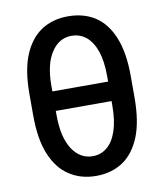

<svg xmlns="http://www.w3.org/2000/svg" viewBox="-83 -794 743 871"><g transform="rotate(-10 289.0 -358.5)"><path d="M467.8 -402.3Q467.8 -379.9 467.8 -312.5Q379.9 -312.5 116.2 -312.5Q116.2 -335 116.2 -402.3Q204.1 -402.3 467.8 -402.3ZM522.5 -410.2Q522.5 -384.8 522.5 -310.5Q522.5 -200.2 494.1 -129.9Q464.8 -58.6 413.1 -24.4Q360.4 9.8 290 9.8Q220.7 9.8 168 -24.4Q114.3 -58.6 85 -129.9Q55.7 -200.2 55.7 -310.5Q55.7 -343.8 55.7 -410.2Q55.7 -518.6 85 -588.9Q114.3 -658.2 167 -692.4Q218.8 -725.6 289.1 -725.6Q359.4 -725.6 412.1 -692.4Q464.8 -658.2 493.2 -588.9Q522.5 -518.6 522.5 -410.2ZM417 -293Q417 -327.1 417 -426.8Q417 -496.1 401.4 -542Q384.8 -588.9 356.4 -612.3Q327.1 -635.7 289.1 -635.7Q231.4 -635.7 196.3 -582Q160.2 -528.3 160.2 -426.8Q160.2 -382.8 160.2 -293Q160.2 -191.4 196.3 -135.7Q232.4 -81.1 290 -81.1Q329.1 -81.1 357.4 -105.5Q385.7 -128.9 401.4 -176.8Q417 -223.6 417 -293Z"/></g></svg>

Font: DeepSea
Style: Medium
Weight: 500
Designer: Stem
Version: Version 3.019;git-0a5106e0b